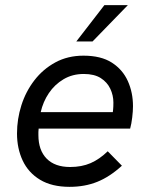

<svg xmlns="http://www.w3.org/2000/svg" viewBox="-20 -717 581 745"><path d="M250 8Q181 8 135.5 -19.5Q90 -47 68 -94Q46 -141 46 -199Q46 -255 63 -308.5Q80 -362 113.5 -405.5Q147 -449 195 -475Q243 -501 304 -501Q372 -501 414 -474Q456 -447 476 -402.5Q496 -358 496 -305Q496 -286 493 -261Q490 -236 485 -218H130Q129 -211 129 -205Q129 -199 129 -193Q129 -134 161 -101.5Q193 -69 252 -69Q297 -69 331.5 -84Q366 -99 398 -130L453 -74Q406 -31 357.5 -11.5Q309 8 250 8ZM416 -266Q418 -283 419 -293Q420 -303 420 -319Q420 -347 408 -372.5Q396 -398 371 -414Q346 -430 305 -430Q261 -430 226.5 -409.5Q192 -389 169.5 -355.5Q147 -322 138 -282H442ZM276 -556 385 -697H476L339 -556Z"/></svg>

Font: Hanken Grotesk
Style: Italic
Weight: 400
Italic angle: -8°
Designer: Alfredo Marco Pradil
Foundry: Hanken Design Co.
Version: Version 3.013